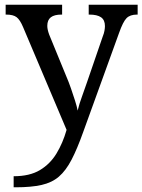

<svg xmlns="http://www.w3.org/2000/svg" viewBox="-20 -556 605 816"><path d="M38 193Q106 193 149.5 167Q193 141 220 96.5Q247 52 263 -4L78 -441Q65 -472 50.5 -483Q36 -494 7 -494H4V-536H244V-494H241Q211 -494 196 -482.5Q181 -471 181 -446Q181 -438 183 -429Q185 -420 189 -409L262 -231Q272 -208 281.5 -180.5Q291 -153 299 -128Q307 -103 310 -86Q317 -115 328.5 -146Q340 -177 350 -207L417 -402Q422 -414 424 -425.5Q426 -437 426 -445Q426 -471 409.5 -482.5Q393 -494 360 -494H357V-536H565V-494H562Q533 -494 518 -479Q503 -464 486 -416L334 4Q308 77 284 123Q260 169 230.5 194.5Q201 220 157 230Q113 240 47 240H38Z"/></svg>

Font: Noto Serif Khojki
Style: Regular
Weight: 400
Designer: Juan Bruce
Version: Version 2.002